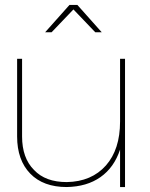

<svg xmlns="http://www.w3.org/2000/svg" viewBox="-20 -754 606 774"><path d="M484 -517H464V-264C464 -189 445 -130 407 -87C369 -44 316 -21 249 -20C192 -20 148 -36 117 -69C85 -101 69 -146 69 -204V-517H49V-204C49 -140 67 -90 102 -54C137 -18 186 0 249 0C303 -1 348 -14 385 -40C422 -66 448 -103 464 -151V0H484ZM390 -624 292 -734H260L162 -624H188L276 -716L364 -624Z"/></svg>

Font: Argentum Sans Thin
Style: Regular
Weight: 250
Designer: Julieta Ulanovsky
Foundry: Julieta Ulanovsky
Version: Version 5.001;February 15, 2019;FontCreator 11.5.0.2425 64-b